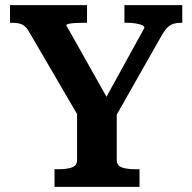

<svg xmlns="http://www.w3.org/2000/svg" viewBox="-20 -730 751 750"><path d="M281 -309 293 -264 94 -605Q85 -621 75.5 -628.5Q66 -636 54 -638.5Q42 -641 26 -641H19V-710H320V-641H304Q288 -641 273 -640Q258 -639 248.5 -637Q239 -635 239 -631L414 -320L375 -314L544 -621Q544 -628 534.5 -632Q525 -636 509.5 -638.5Q494 -641 477 -641H466V-710H692V-641H685Q670 -641 657.5 -637Q645 -633 634.5 -623Q624 -613 613 -594L424 -261L436 -309V-105Q436 -83 456 -76Q476 -69 507 -69H525V0H193V-69H210Q241 -69 261 -76Q281 -83 281 -105Z"/></svg>

Font: Roboto Serif 20pt SemiBold
Style: Regular
Weight: 600
Version: Version 1.008